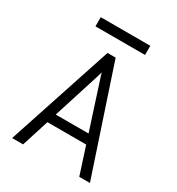

<svg xmlns="http://www.w3.org/2000/svg" viewBox="-201 -983 1018 1107"><g transform="rotate(30 308.0 -429.5)"><path d="M49 0 280 -700H334L567 0H496L327 -523Q325.5 -528 321.2 -540.8Q317 -553.5 312.8 -566.5Q308.5 -579.5 307 -586Q305.5 -579.5 301.5 -566.5Q297.5 -553.5 293.8 -541Q290 -528.5 288 -523L122 0ZM155 -181 176 -243H439L460 -181ZM143 -798V-859H473V-798Z"/></g></svg>

Font: Overpass Mono Light
Style: Regular
Weight: 300
Monospace: yes
Designer: Delve Withrington, Dave Bailey
Foundry: Delve Fonts LLC
Version: Version 4.000